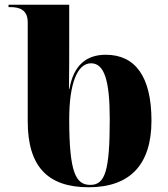

<svg xmlns="http://www.w3.org/2000/svg" viewBox="-20 -780 707 810"><path d="M354 10C529 10 619 -86 619 -271C619 -458 550 -549 426 -549C344 -549 290 -504 273 -405H271C272 -484 272 -556 272 -594V-760H16V-750H24C60 -750 97 -740 97 -686V-268C97 -79 180 10 354 10ZM361 0C300 0 272 -51 272 -277C272 -427 306 -513 364 -513C419 -513 443 -444 443 -278C443 -60 424 0 361 0Z"/></svg>

Font: Noto Serif Display ExtraBold
Style: Regular
Weight: 800
Designer: Monotype Design Team
Foundry: Monotype Imaging Inc.
Version: Version 2.009